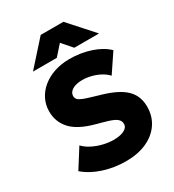

<svg xmlns="http://www.w3.org/2000/svg" viewBox="-221 -1058 1085 1197"><g transform="rotate(-30 321.0 -460.0)"><path d="M330 15Q248 15 170.8 -9.5Q93.5 -34 40 -80.5L126 -216.5Q147.5 -193 181.8 -175.5Q216 -158 255 -148.5Q294 -139 330 -139Q375.5 -139 404.8 -153.2Q434 -167.5 434 -194.5Q434 -218.5 412.2 -234.2Q390.5 -250 332 -265.5L276 -281Q165 -311.5 116.8 -365Q68.5 -418.5 68.5 -493Q68.5 -540.5 88.8 -580.8Q109 -621 145.8 -651Q182.5 -681 232.2 -697.5Q282 -714 340 -714Q422 -714 492.8 -690.2Q563.5 -666.5 606.5 -624.5L517.5 -492Q499 -512.5 471.2 -527.8Q443.5 -543 410.5 -551.8Q377.5 -560.5 344 -560.5Q314.5 -560.5 292.2 -553Q270 -545.5 258 -532.2Q246 -519 246 -501.5Q246 -486.5 255.5 -476.5Q265 -466.5 287.5 -457.5Q310 -448.5 348.5 -437.5L404.5 -421Q515 -388.5 564 -340Q613 -291.5 613 -215Q613 -147 578.2 -95Q543.5 -43 479.8 -14Q416 15 330 15ZM105.5 -759.5 261.5 -933.5H425L581 -759.5H403L340.5 -831L277 -759.5Z"/></g></svg>

Font: Geologica Cursive ExtraBold
Style: Regular
Weight: 800
Designer: Sindre Bremnes, Frode Helland
Foundry: Monokrom Skriftforlag AS
Version: Version 1.010;gftools[0.9.28]